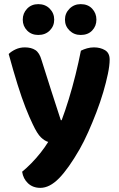

<svg xmlns="http://www.w3.org/2000/svg" viewBox="-20 -719 576 928"><path d="M138 -119Q122 -152 103.5 -199Q85 -246 65 -310Q45 -374 22 -458Q35 -471 55.5 -480.5Q76 -490 100 -490Q131 -490 151 -477Q171 -464 181 -428Q204 -355 227 -283Q250 -211 274 -138H278Q295 -183 312.5 -240Q330 -297 345 -357.5Q360 -418 371 -474Q385 -481 401 -485.5Q417 -490 434 -490Q465 -490 487.5 -476.5Q510 -463 510 -431Q510 -403 501.5 -362Q493 -321 479 -273.5Q465 -226 446 -176.5Q427 -127 406.5 -81Q386 -35 365 2Q311 96 265.5 142.5Q220 189 175 189Q139 189 115.5 167Q92 145 87 111Q109 93 132 69.5Q155 46 176 19.5Q197 -7 213 -33Q196 -38 178 -55Q160 -72 138 -119ZM242 -624Q242 -593 220.5 -571.5Q199 -550 165 -550Q132 -550 111 -571.5Q90 -593 90 -624Q90 -655 111 -677Q132 -699 165 -699Q199 -699 220.5 -677Q242 -655 242 -624ZM446 -624Q446 -593 425.5 -571.5Q405 -550 370 -550Q338 -550 316 -571.5Q294 -593 294 -624Q294 -655 316 -677Q338 -699 370 -699Q405 -699 425.5 -677Q446 -655 446 -624Z"/></svg>

Font: Baloo Bhaijaan 2
Style: Bold
Weight: 700
Designer: Sanskriti Dholi, Noopur Datye and Ek Type
Foundry: Ek Type
Version: Version 1.701